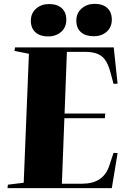

<svg xmlns="http://www.w3.org/2000/svg" viewBox="-20 -976 669 996"><path d="M130 -697 55 -712 58 -730H570L590 -542L569 -541L552 -604Q535 -665 505 -686Q475 -707 425 -707H327L315 -387H526L524 -363H314L301 -23H406Q515 -23 546 -114L569 -183L590 -182L560 0H19L21 -18L103 -28ZM376 -869Q376 -908 403.5 -932Q431 -956 471 -956Q513 -956 536.5 -934.5Q560 -913 560 -874Q560 -835 533.5 -811.5Q507 -788 466 -788Q424 -788 400 -809Q376 -830 376 -869ZM140 -868Q140 -907 167 -931Q194 -955 234 -955Q277 -955 300.5 -933.5Q324 -912 324 -874Q324 -834 297 -810.5Q270 -787 229 -787Q188 -787 164 -808.5Q140 -830 140 -868Z"/></svg>

Font: Literata 72pt ExtraBold
Style: Italic
Weight: 800
Italic angle: -2°
Designer: Latin by Veronika Burian and Jose Scaglione. Greek by Irene Vlachou. Cyrillic by Vera Evstafieva
Foundry: TypeTogether
Version: Version 3.002